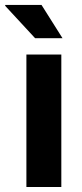

<svg xmlns="http://www.w3.org/2000/svg" viewBox="-41 -743 327 763"><path d="M63.9 0V-526.4H202.7V0ZM207.4 -591.2H98.5L-20.8 -720.2L-19.6 -723.4H124Z"/></svg>

Font: Archivo SemiBold
Style: Regular
Weight: 600
Designer: Hector Gatti
Foundry: Omnibus-Type
Version: Version 2.001